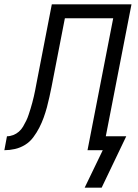

<svg xmlns="http://www.w3.org/2000/svg" viewBox="-64 -690 634 882"><path d="M325 172 408 0H338L456 -606H234L173 -292Q168 -268 163 -244.5Q158 -221 151.5 -197Q145 -173 136.5 -149.5Q128 -126 116.5 -103.5Q105 -81 89 -59.5Q73 -38 51 -24.5Q29 -11 4.5 -5.5Q-20 0 -44 0L-32 -64Q-18 -64 -3.5 -69.5Q11 -75 22.5 -85Q34 -95 42 -108.5Q50 -122 56.5 -135.5Q63 -149 67.5 -163Q72 -177 76.5 -191Q81 -205 84.5 -219Q88 -233 91.5 -247Q95 -261 97.5 -275Q100 -289 103 -304L174 -670H540L422 -64H516L403 172Z"/></svg>

Font: Lode Term
Style: Italic
Weight: 400
Italic angle: -11°
Monospace: yes
Designer: Belleve Invis
Foundry: Belleve Invis
Version: Version 29.2.0